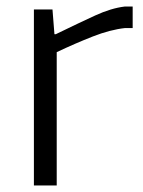

<svg xmlns="http://www.w3.org/2000/svg" viewBox="-20 -569 440 589"><path d="M84 -540H141L147 -464H151Q223 -499 272 -521.5Q321 -544 363 -549H387V-483H364Q318 -478 264.5 -457Q211 -436 154 -409V0H84Z"/></svg>

Font: Encode Sans Wide
Style: Light
Weight: 300
Designer: Pablo Impallari, Andres Torresi
Foundry: Pablo Impallari, Andres Torresi
Version: Version 1.000; ttfautohint (v1.00) -l 8 -r 50 -G 200 -x 14 -